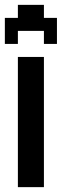

<svg xmlns="http://www.w3.org/2000/svg" viewBox="-20 -770 254 790"><path d="M160.7 -535.7V0H53.6V-535.7ZM53.6 -750H160.7V-696.4H214.3V-589.3H160.7V-642.9H53.6V-589.3H0V-696.4H53.6Z"/></svg>

Font: Jersey 10
Style: Regular
Weight: 400
Designer: Sarah Cadigan-Fried
Version: Version 1.000